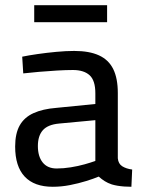

<svg xmlns="http://www.w3.org/2000/svg" viewBox="-20 -705 545 735"><path d="M182 10Q111 10 74.5 -29Q38 -68 38 -144Q38 -194 55.5 -225Q73 -256 108.5 -272Q144 -288 195 -292L345 -307V-348Q345 -397 323 -417Q301 -437 259 -437Q233 -437 198.5 -435Q164 -433 129.5 -430Q95 -427 69 -424L65 -488Q89 -493 123.5 -498Q158 -503 195.5 -506.5Q233 -510 264 -510Q322 -510 359 -493Q396 -476 413.5 -440.5Q431 -405 431 -349V-99Q433 -78 448 -68.5Q463 -59 486 -56L483 10Q469 10 455.5 9Q442 8 430 6Q418 4 408 1Q393 -4 381 -11.5Q369 -19 358 -29Q339 -21 310 -12Q281 -3 248 3.5Q215 10 182 10ZM197 -60Q223 -60 251 -64.5Q279 -69 304 -76Q329 -83 345 -89V-245L206 -232Q163 -228 144 -206.5Q125 -185 125 -146Q125 -106 143.5 -83Q162 -60 197 -60ZM111 -620V-685H390V-620Z"/></svg>

Font: Cairo Play Medium
Style: Regular
Weight: 500
Version: Version 3.119